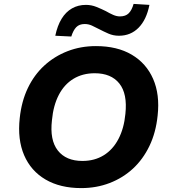

<svg xmlns="http://www.w3.org/2000/svg" viewBox="-20 -952 875 983"><path d="M396 11Q288 11 213 -33Q138 -77 103.5 -157.5Q69 -238 81 -347Q90 -433 122.5 -501Q155 -569 207 -616.5Q259 -664 326 -690Q393 -716 471 -716Q580 -716 654.5 -672Q729 -628 764 -548Q799 -468 787 -360Q778 -273 745 -204.5Q712 -136 660.5 -88.5Q609 -41 541.5 -15Q474 11 396 11ZM402 -128Q464 -128 511 -157Q558 -186 586.5 -240.5Q615 -295 622 -369Q633 -472 591 -524.5Q549 -577 465 -577Q403 -577 356 -548.5Q309 -520 281 -466Q253 -412 246 -337Q234 -235 276 -181.5Q318 -128 402 -128ZM345 -765 263 -769Q274 -821 295.5 -856Q317 -891 348.5 -909Q380 -927 420 -927Q448 -927 474 -916.5Q500 -906 522 -895Q541 -884 559 -876Q577 -868 594 -868Q623 -868 639 -884Q655 -900 664 -932L745 -927Q730 -851 689.5 -810Q649 -769 589 -769Q560 -769 535 -780Q510 -791 487 -803Q468 -813 450.5 -821Q433 -829 414 -829Q386 -829 370.5 -813Q355 -797 345 -765Z"/></svg>

Font: Nunito Sans 8pt ExtraBold
Style: Italic
Weight: 800
Italic angle: -9°
Version: Version 3.101;gftools[0.9.27]